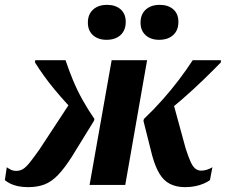

<svg xmlns="http://www.w3.org/2000/svg" viewBox="-28 -762 930 791"><path d="M411 -598Q447 -598 468.5 -617.5Q490 -637 490 -672Q490 -705 469 -723.5Q448 -742 413 -742Q377 -742 355.5 -722.5Q334 -703 334 -669Q334 -636 355 -617Q376 -598 411 -598ZM627 -598Q664 -598 685.5 -617.5Q707 -637 707 -672Q707 -705 686 -723.5Q665 -742 630 -742Q594 -742 572.5 -722.5Q551 -703 551 -669Q551 -636 572 -617Q593 -598 627 -598ZM737 -150 684 -344 626 -276Q675 -312 720 -351Q765 -390 806 -429.5Q847 -469 882 -505V-514H766Q740 -474 708.5 -432.5Q677 -391 641 -350.5Q605 -310 565 -272L563 -264L599 -121Q612 -74 629.5 -45.5Q647 -17 673 -4Q699 9 735 9Q757 9 776.5 5Q796 1 812 -6Q828 -13 837 -20L847 -73Q839 -68 826.5 -63.5Q814 -59 801 -59Q787 -59 776.5 -67.5Q766 -76 757 -96Q748 -116 737 -150ZM341 0H488L578 -514H432ZM135 -147Q111 -113 95.5 -93.5Q80 -74 67.5 -66Q55 -58 39 -58Q26 -58 15.5 -63.5Q5 -69 0 -73L-8 -20Q0 -13 13.5 -6Q27 1 46 5Q65 9 88 9Q126 9 155 -2Q184 -13 211 -41Q238 -69 269 -118L359 -264L361 -272Q334 -311 311.5 -351.5Q289 -392 272 -433.5Q255 -475 242 -514H117L116 -505Q132 -479 152.5 -450.5Q173 -422 197 -393Q221 -364 247.5 -335Q274 -306 302 -280L265 -345Z"/></svg>

Font: Roboto Serif 72pt SemiCondensed SemiBold
Style: Italic
Weight: 600
Width: 4
Italic angle: -10°
Designer: Greg Gazdowicz
Foundry: Commercial Type
Version: Version 1.008